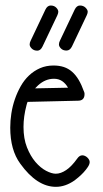

<svg xmlns="http://www.w3.org/2000/svg" viewBox="-20 -686 382 714"><path d="M110.4 -357.4 122.1 -369.1C140 -385.1 159.5 -393.1 180.7 -393.1C192.4 -393.1 202.6 -390.1 211.2 -384.3C219.8 -378.4 227.1 -370.3 232.9 -359.9ZM270 -311.5C286.3 -311.5 294.4 -319.8 294.4 -336.4C294.4 -339.4 293.9 -341.8 293 -343.8C286.8 -361.3 280 -376.3 272.7 -388.7C265.4 -401 257.2 -411.2 248 -419.2C238.9 -427.2 228.7 -433 217.3 -436.8C205.9 -440.5 193.2 -442.4 179.2 -442.4C160.6 -442.4 143.8 -439 128.7 -432.4C113.5 -425.7 99.9 -416.7 87.9 -405.3C75.8 -393.9 65.5 -380.5 56.9 -365.2C48.3 -349.9 41 -333.7 35.2 -316.7C29.3 -299.6 25 -282 22.2 -263.9C19.4 -245.8 18.1 -228.4 18.1 -211.4C18.1 -156.1 30.4 -111.5 55.2 -77.6C96.5 -20 140.8 8.8 188 8.8C211.4 8.8 234.5 0.8 257.3 -15.1C260.9 -17.7 265.9 -21.7 272.2 -27.1C278.6 -32.5 284.7 -38.4 290.8 -44.9C296.8 -51.4 302.1 -58.1 306.6 -64.9C311.2 -71.8 313.5 -78 313.5 -83.5C313.5 -86.4 312.7 -89.4 311 -92.3C309.4 -95.2 307.3 -97.9 304.7 -100.3C302.1 -102.8 299.2 -104.7 295.9 -106.2C292.6 -107.7 289.4 -108.4 286.1 -108.4C279 -108.4 272.6 -104.3 267.1 -96.2C253.4 -77 239.8 -62.8 226.3 -53.7C212.8 -44.6 199.9 -40 187.5 -40C177.1 -40 165 -43.7 151.1 -51C137.3 -58.3 124.2 -69.3 111.8 -83.7C99.4 -98.2 88.9 -116.3 80.3 -137.9C71.7 -159.6 67.4 -184.9 67.4 -213.9C67.4 -239.6 71.1 -266.6 78.6 -294.9C79.3 -296.9 79.8 -298.9 80.3 -301C80.8 -303.1 81.5 -305.2 82.5 -307.1ZM257.8 -650.4 202.6 -534.2C200.4 -529.6 199.2 -525.1 199.2 -520.5C199.2 -515.6 201.7 -510.7 206.8 -505.6C211.8 -500.6 218.6 -498 227.1 -498C235.8 -498 242.7 -503.1 247.6 -513.2L302.7 -629.4C305 -634.6 306.2 -638.8 306.2 -642.1C306.2 -647 303.5 -652.1 298.1 -657.5C292.7 -662.8 285.8 -665.5 277.3 -665.5C269.2 -665.5 262.7 -660.5 257.8 -650.4ZM148.9 -650.4 93.8 -534.2C91.5 -529.6 90.3 -525.1 90.3 -520.5C90.3 -515.6 92.9 -510.6 98.1 -505.4C103.4 -500.2 110.2 -497.6 118.7 -497.6C126.8 -497.6 133.3 -502.8 138.2 -513.2L193.4 -629.4C195.6 -634.6 196.8 -638.8 196.8 -642.1C196.8 -647.3 194.2 -652.5 189 -657.7C183.8 -662.9 176.9 -665.5 168.5 -665.5C160.3 -665.5 153.8 -660.5 148.9 -650.4Z"/></svg>

Font: Nathan
Style: Regular
Weight: 400
Designer: Peter Wiegel
Foundry: Peter Wiegel
Version: Version 1.001 2009